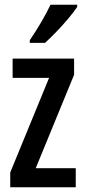

<svg xmlns="http://www.w3.org/2000/svg" viewBox="-20 -786 359 806"><path d="M298 0H23V-62L186 -459H33V-540H291V-472L130 -80H298ZM304 -757Q291 -737 267 -708.5Q243 -680 216.5 -652.5Q190 -625 169 -606H105V-617Q159 -697 192 -766H304Z"/></svg>

Font: Noto Sans Kannada ExtraCondensed Medium
Style: Regular
Weight: 500
Width: 2
Designer: Jelle Bosma - Monotype Design Team
Foundry: Monotype Imaging Inc.
Version: Version 2.005; ttfautohint (v1.8.4.7-5d5b)